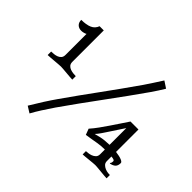

<svg xmlns="http://www.w3.org/2000/svg" viewBox="-179 -1075 1362 1362"><g transform="rotate(45 502.0 -394.0)"><path d="M963 -182Q963 -156 950 -143Q937 -130 911 -125L908 -128Q910 -130 913 -135Q916 -140 916 -154Q916 -159 909.5 -162.5Q903 -166 883 -168V-123Q883 -104 894 -93Q905 -82 919.5 -76Q934 -70 948 -68.5Q962 -67 968 -67V-34Q961 -34 943.5 -35.5Q926 -37 906.5 -39Q887 -41 869.5 -42.5Q852 -44 845 -44Q839 -44 822 -42.5Q805 -41 786 -39Q767 -37 750.5 -35.5Q734 -34 728 -34V-67Q734 -67 748.5 -68.5Q763 -70 778 -75.5Q793 -81 804 -92Q815 -103 815 -123V-170Q794 -170 777.5 -168.5Q761 -167 743 -164Q725 -161 702 -157Q679 -153 646 -148L629 -193Q653 -220 676 -252Q699 -284 721 -316.5Q743 -349 764 -380.5Q785 -412 803 -439H883V-214Q923 -209 943 -200.5Q963 -192 963 -182ZM686 -197Q694 -200 729.5 -208Q765 -216 815 -217V-385Q799 -361 782 -335Q765 -309 748.5 -284Q732 -259 716.5 -236Q701 -213 686 -197ZM212 -447Q212 -427 222 -416Q232 -405 246.5 -400Q261 -395 276 -393.5Q291 -392 301 -392V-357Q291 -357 274.5 -358.5Q258 -360 240 -361.5Q222 -363 205 -364.5Q188 -366 179 -366Q170 -366 153 -364.5Q136 -363 117 -361.5Q98 -360 81 -358.5Q64 -357 54 -357V-392Q65 -392 80 -393.5Q95 -395 109 -400Q123 -405 133 -416Q143 -427 143 -447V-658Q137 -654 124.5 -650.5Q112 -647 100 -647Q76 -647 61 -661.5Q46 -676 46 -702Q96 -702 127 -715.5Q158 -729 170 -762H212ZM208 -3Q269 -106 328 -190Q371 -252 414 -311.5Q457 -371 501 -431.5Q545 -492 590.5 -555.5Q636 -619 684 -688Q704 -718 724.5 -749Q745 -780 767 -815L817 -782Q804 -760 789 -737Q774 -714 757 -689Q713 -626 662.5 -556Q612 -486 559 -414Q506 -342 454 -270Q402 -198 356 -132Q326 -88 300.5 -48Q275 -8 256 27Z"/></g></svg>

Font: Milonga
Style: Regular
Weight: 400
Designer: Pablo Impallari, Brenda Gallo, Rodrigo Fuenzalida
Foundry: Pablo Impallari, Brenda Gallo, Rodrigo Fuenzalida
Version: Version 1.000; ttfautohint (v0.93) -l 8 -r 50 -G 200 -x 14 -